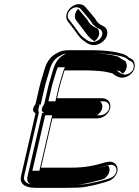

<svg xmlns="http://www.w3.org/2000/svg" viewBox="-20 -909 667 922"><path d="M302.5 -7C321.1 -7 338.5 -7.3 354.4 -8C386.7 -9.2 413.2 -16.2 437.2 -21.2L467.5 -29.3C490.7 -36.5 513.6 -39 531.8 -61.8C553.5 -89 544.8 -116.5 527.4 -127.1C513 -135.8 497.3 -132.1 483.1 -128.7C436 -114.2 389 -104 324.9 -104H177L231.6 -340.5H446.8C475.3 -340.5 502.7 -362.4 508.8 -389C515 -415.6 497.7 -437.5 469.2 -437.5H254L265.9 -489.1C271.8 -514.4 278.7 -532.8 285.8 -557.9L285.8 -558L285.9 -558.2C287.2 -564 288.6 -567.2 290.2 -571H400.7C409 -571 417.2 -570.7 425.5 -570L457.1 -568C480.8 -566.3 499.4 -561.9 520.5 -556.7C528.5 -548 540.9 -542.2 551.5 -538.4C587.3 -526.3 636.7 -562.8 625.7 -606.3C621.8 -621.9 610.9 -627.4 598.9 -632.6C592 -639.7 581.8 -646.2 570.6 -649.7C529.5 -662.4 477.2 -668 420.9 -668H311.7C287.3 -668 271.2 -664.7 251 -652.7C216.1 -633.4 201.6 -606.2 190 -562.9C182.8 -537.9 175 -515.6 169 -489.3L150.7 -410.1C146.2 -404.4 141.2 -395.3 139.4 -387.2C137.5 -379.1 137.4 -373.6 150.7 -365L81.2 -64.2C70.8 -18.9 112.1 -7 150.5 -7ZM305.7 -806.2 335.7 -767.2C350.2 -748.4 357.1 -732.3 379.5 -715.3C393.4 -704.7 416.8 -683.7 451.1 -696.1C473.3 -704.1 500.7 -729.2 494.6 -759.3C491.2 -775.9 480.3 -782.7 466 -788.2L457 -794.7C449.5 -800.3 443.2 -807.7 439.8 -814.7C437 -820.5 430.9 -826.8 423.4 -835.8L390.7 -874.8C383 -884.1 372.3 -889 359.2 -889C332.5 -889 305.6 -867.1 299.5 -840.5C296.4 -827.3 298.6 -815.5 305.7 -806.2ZM175.2 -406.3 194.4 -489.3C200.2 -514.6 207.8 -536.3 215.2 -562.2C226.6 -604.4 237.9 -624.2 266.8 -640.2C284.4 -650.7 295.4 -653 318.7 -653H427.9C483.2 -653 534.3 -647.4 573.5 -635.3C583.6 -632.1 592.4 -625.8 598.6 -619.6C611 -614.1 618.3 -610.8 621.1 -599.7C629 -568.8 594.9 -544.2 569.8 -552.6C558.6 -556.7 548 -563 541.1 -570.5C518.9 -576 498.4 -581 472 -583L440.4 -585C432 -585.7 423.2 -586 414.5 -586H291.4L286.4 -573.6C285 -570 283.1 -565.5 281.2 -558C274.2 -533.3 267.4 -515.5 261.3 -489.1L246 -422.5H476.2C496.9 -422.5 508.4 -406.9 504.2 -389C500.1 -371.1 481.4 -355.5 460.7 -355.5H230.5L169 -89H331.9C397.3 -89 447.4 -99.8 494.4 -114.3C509.2 -117.8 518.3 -119.6 527.7 -113.9C540 -106.4 545.6 -87.6 530.9 -69.2C518.3 -53.4 502.8 -51.6 476.8 -43.7L447.3 -35.8C421.8 -30.5 398.1 -24.1 367.6 -23C352 -22.3 334.8 -22 316.4 -22L154 -22C115.9 -22 89 -33 96.2 -64.2L166.6 -369C164.3 -375.7 163.1 -380 164.8 -387.2C166.4 -394.2 171.6 -401.7 166.6 -406.3ZM310.2 -816.8C305.1 -823.4 303.7 -831.1 305.9 -840.5C310.1 -858.8 328.8 -874 347.1 -874C356.4 -874 363.5 -870.9 369.3 -863.9L402 -824.9C409.7 -815.6 415.4 -809.1 417 -806C421.3 -797 428.6 -788.6 437.5 -782L447.7 -774.6C461.4 -769.3 468.4 -765.1 470.8 -753.4C474.8 -733.6 457 -716.1 440.2 -710C415.7 -701.2 397.3 -716.3 381.9 -727.9C361.5 -743.4 355.7 -757.6 340.2 -777.8ZM182.4 -366.6 112.6 -64.2C102.8 -21.7 138.1 -22 145.4 -22L307.8 -22C325.3 -22 340.6 -22.3 355.4 -22.9C374.3 -23.6 392.2 -27.9 419.6 -33.7L446.6 -40.9C475.6 -49.7 480.3 -46.2 495.2 -64.9C510.6 -84.2 507.5 -104.6 499 -114.5C451.4 -100.5 395 -89 323.2 -89H135.4L196.9 -355.5H444.7C453.3 -359.9 467 -373.1 470.6 -389C474.2 -404.7 467.2 -417.8 460.2 -422.5H212.3L227.7 -489.1C233.7 -514.9 240.7 -533.3 247.7 -558.2C249.1 -564.5 250.8 -568.3 252.3 -572L258 -586H405.9C416.9 -586 426.5 -585.6 438 -584.8L469.4 -582.8C502.5 -580.4 525.1 -574.7 546.4 -569.4L556.4 -567C560.5 -562.6 564.4 -558.5 569.9 -555.3C581.9 -564.7 592.7 -583.3 587.5 -603.6C584.2 -617 579.1 -618 569.2 -622.4C561.1 -625.9 550.6 -636.1 545.2 -637.8C511.9 -648.1 468.5 -653 419.3 -653H310.1C300 -653 302.5 -655.2 285.9 -645.3C258.1 -629.9 243.4 -605.9 231.7 -562.7C224.5 -537.3 216.8 -515.2 210.8 -489.3L192.1 -408.6C188.3 -403.6 183 -394.9 181.2 -387.2C179.3 -379.1 179.8 -374.3 192.1 -366.6ZM345.5 -811.5 375.5 -772.5C394.4 -747.8 405.7 -727.7 433.5 -710.8C445.7 -719.3 459.7 -736.9 455.6 -756.9C452.4 -773 444.8 -774.3 433.4 -778.7L422.1 -787C412.3 -794.1 405.3 -802.5 401.4 -810.8C399.4 -814.8 393.8 -821 386.1 -830.2L355.6 -866.5C348.9 -860 342.9 -850.7 340.6 -840.5C337.8 -828.7 340.1 -818.5 345.5 -811.5Z"/></svg>

Font: HoneyBee
Style: BlurIt
Weight: 700
Foundry: Cannot Into Space Fonts
Version: Version 0.89